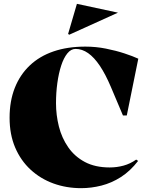

<svg xmlns="http://www.w3.org/2000/svg" viewBox="-20 -966 771 1001"><path d="M700 -127Q659 -74 610.5 -43Q562 -12 509 1.5Q456 15 403 15Q326 15 258.5 -9.5Q191 -34 139.5 -81.5Q88 -129 59 -197Q30 -265 30 -352Q30 -439 57 -507.5Q84 -576 135 -624.5Q186 -673 259 -698Q332 -723 425 -723Q480 -723 532.5 -712.5Q585 -702 629 -687.5Q673 -673 701 -660L641 -364H621L558 -513Q530 -579 500.5 -623Q471 -667 439.5 -689Q408 -711 374 -711Q350 -711 331 -687.5Q312 -664 299 -624Q286 -584 279 -533.5Q272 -483 272 -428Q272 -366 287 -306.5Q302 -247 335.5 -198.5Q369 -150 422.5 -121.5Q476 -93 552 -93Q589 -93 624 -102.5Q659 -112 690 -134ZM341 -785 335 -789 381 -946 595 -900Z"/></svg>

Font: Kalnia
Style: Bold
Weight: 700
Designer: Frida Medrano
Foundry: Frida Medrano
Version: Version 1.105